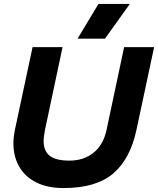

<svg xmlns="http://www.w3.org/2000/svg" viewBox="-20 -938 801 973"><path d="M479 -918H638L512 -742H373ZM48 -211Q48 -244 56 -282L145 -699H297L208 -280Q201 -243 201 -224Q201 -173 232 -148.5Q263 -124 332 -124Q404 -124 454 -164Q504 -204 520 -280L609 -699H761L672 -282Q641 -134 554.5 -59.5Q468 15 302 15Q220 15 163 -14Q106 -43 77 -94Q48 -145 48 -211Z"/></svg>

Font: Prompt Semibold
Style: Italic
Weight: 600
Italic angle: -12°
Designer: Katatrad Team
Foundry: CadsonDemak
Version: Version 1.000